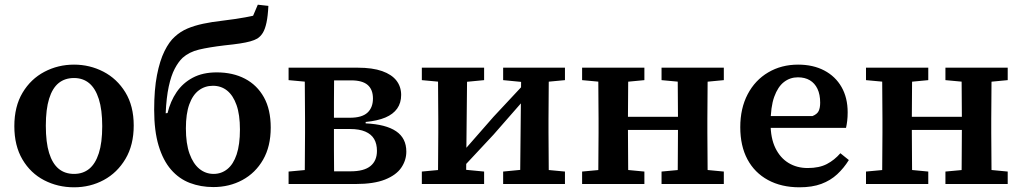

<svg xmlns="http://www.w3.org/2000/svg" viewBox="-20 -783 4344 817"><path d="M295 14Q226 14 168 -16Q110 -46 75.5 -104.5Q41 -163 41 -246Q41 -330 76 -388.5Q111 -447 169 -477.5Q227 -508 295 -508Q362 -508 420 -478Q478 -448 513.5 -390Q549 -332 549 -249Q549 -166 514 -107Q479 -48 421.5 -17Q364 14 295 14ZM295 -43Q333 -43 359.5 -64.5Q386 -86 400.5 -131Q415 -176 415 -246Q415 -316 400.5 -361.5Q386 -407 359.5 -429Q333 -451 295 -451Q256 -451 229.5 -429.5Q203 -408 189 -363Q175 -318 175 -248Q175 -177 189 -132Q203 -87 229.5 -65Q256 -43 295 -43Z M888 13Q834 13 788 -4.5Q742 -22 708 -61Q674 -100 655 -163Q636 -226 636 -316Q636 -402 648 -463.5Q660 -525 680 -565.5Q700 -606 724 -627Q748 -649 777.5 -661.5Q807 -674 844.5 -682Q882 -690 927 -695Q959 -699 983 -702.5Q1007 -706 1025 -709.5Q1043 -713 1057 -716L1077 -763L1122 -758Q1120 -715 1114 -687Q1108 -659 1098.5 -643.5Q1089 -628 1075 -619Q1063 -612 1045 -607Q1027 -602 1001 -598Q975 -594 936 -590Q869 -582 827 -572Q785 -562 757 -537Q739 -520 723.5 -490.5Q708 -461 698 -414.5Q688 -368 685 -301L693 -302Q705 -352 731.5 -391Q758 -430 800.5 -452.5Q843 -475 902 -475Q971 -475 1022.5 -448Q1074 -421 1103 -369Q1132 -317 1132 -240Q1132 -160 1099.5 -103.5Q1067 -47 1011.5 -17Q956 13 888 13ZM889 -43Q922 -43 947.5 -63.5Q973 -84 987 -126Q1001 -168 1001 -232Q1001 -295 986.5 -336Q972 -377 946.5 -397.5Q921 -418 886 -418Q852 -418 826 -398.5Q800 -379 785.5 -339Q771 -299 771 -237Q771 -172 786.5 -129Q802 -86 828.5 -64.5Q855 -43 889 -43Z M1208 0V-53L1316 -63L1353 -54H1472Q1529 -54 1556.5 -76.5Q1584 -99 1584 -141Q1584 -171 1572 -191.5Q1560 -212 1534.5 -223Q1509 -234 1470 -234H1364V-282H1469Q1520 -282 1543.5 -303.5Q1567 -325 1567 -364Q1567 -402 1544.5 -421.5Q1522 -441 1474 -441H1354L1316 -432L1208 -442V-495H1502Q1565 -495 1606 -480.5Q1647 -466 1667 -440Q1687 -414 1687 -379Q1687 -345 1670 -321Q1653 -297 1620 -283Q1587 -269 1536 -264V-258Q1622 -254 1665.5 -224.5Q1709 -195 1709 -138Q1709 -101 1687.5 -69.5Q1666 -38 1618.5 -19Q1571 0 1493 0ZM1276 0Q1277 -31 1277 -68Q1277 -105 1277.5 -144Q1278 -183 1278 -218V-277Q1278 -312 1277.5 -351Q1277 -390 1277 -427.5Q1277 -465 1276 -495H1402Q1402 -465 1401.5 -427Q1401 -389 1401 -348.5Q1401 -308 1401 -270V-218Q1401 -183 1401 -144Q1401 -105 1401.5 -68Q1402 -31 1402 0Z M1775 0V-53L1882 -63H1936L2040 -53V0ZM2121 0V-53L2224 -63H2278L2384 -53V0ZM1843 0Q1844 -30 1844 -67.5Q1844 -105 1844.5 -144Q1845 -183 1845 -218V-277Q1845 -312 1844.5 -351Q1844 -390 1844 -427.5Q1844 -465 1843 -495H1968L1963 0ZM1940 -60 1918 -125H1939L2080 -286L2221 -437L2240 -370H2220L2080 -210ZM2193 0 2198 -495H2316Q2315 -465 2315 -427.5Q2315 -390 2314.5 -351Q2314 -312 2314 -277V-218Q2314 -183 2314.5 -144Q2315 -105 2315 -67.5Q2315 -30 2316 0ZM1775 -442V-495H2040V-442L1936 -432H1883ZM2121 -442V-495H2384V-442L2278 -432H2224Z M2525 0Q2526 -30 2526 -67.5Q2526 -105 2526.5 -144Q2527 -183 2527 -218V-277Q2527 -312 2526.5 -351Q2526 -390 2526 -427.5Q2526 -465 2525 -495H2654Q2653 -465 2653 -427.5Q2653 -390 2652.5 -351Q2652 -312 2652 -277V-238Q2652 -194 2652.5 -150.5Q2653 -107 2653 -68.5Q2653 -30 2654 0ZM2863 0Q2864 -31 2864 -69Q2864 -107 2864.5 -150.5Q2865 -194 2865 -238V-277Q2865 -312 2864.5 -351Q2864 -390 2864 -427.5Q2864 -465 2863 -495H2992Q2991 -465 2991 -427.5Q2991 -390 2990.5 -351Q2990 -312 2990 -277V-218Q2990 -183 2990.5 -144Q2991 -105 2991 -67.5Q2991 -30 2992 0ZM2457 0V-53L2565 -63H2617L2722 -53V0ZM2457 -442V-495H2722V-442L2617 -432H2565ZM2795 0V-53L2903 -63H2955L3060 -53V0ZM2795 -442V-495H3060V-442L2955 -432H2903ZM2614 -230V-286H2902V-230Z M3382 14Q3305 14 3248 -17Q3191 -48 3160.5 -105Q3130 -162 3130 -242Q3130 -322 3161.5 -382Q3193 -442 3249 -475Q3305 -508 3376 -508Q3440 -508 3487.5 -483Q3535 -458 3561 -412.5Q3587 -367 3587 -305Q3587 -285 3585 -268.5Q3583 -252 3580 -239H3207V-289H3437Q3457 -297 3463.5 -310.5Q3470 -324 3470 -346Q3470 -381 3458.5 -405Q3447 -429 3426 -441.5Q3405 -454 3375 -454Q3342 -454 3316 -434Q3290 -414 3274.5 -371Q3259 -328 3259 -257Q3259 -195 3279.5 -153Q3300 -111 3335.5 -89.5Q3371 -68 3417 -68Q3466 -68 3498.5 -85Q3531 -102 3556 -131L3592 -102Q3571 -68 3542.5 -41.5Q3514 -15 3475 -0.5Q3436 14 3382 14Z M3733 0Q3734 -30 3734 -67.5Q3734 -105 3734.5 -144Q3735 -183 3735 -218V-277Q3735 -312 3734.5 -351Q3734 -390 3734 -427.5Q3734 -465 3733 -495H3862Q3861 -465 3861 -427.5Q3861 -390 3860.5 -351Q3860 -312 3860 -277V-238Q3860 -194 3860.5 -150.5Q3861 -107 3861 -68.5Q3861 -30 3862 0ZM4071 0Q4072 -31 4072 -69Q4072 -107 4072.5 -150.5Q4073 -194 4073 -238V-277Q4073 -312 4072.5 -351Q4072 -390 4072 -427.5Q4072 -465 4071 -495H4200Q4199 -465 4199 -427.5Q4199 -390 4198.5 -351Q4198 -312 4198 -277V-218Q4198 -183 4198.5 -144Q4199 -105 4199 -67.5Q4199 -30 4200 0ZM3665 0V-53L3773 -63H3825L3930 -53V0ZM3665 -442V-495H3930V-442L3825 -432H3773ZM4003 0V-53L4111 -63H4163L4268 -53V0ZM4003 -442V-495H4268V-442L4163 -432H4111ZM3822 -230V-286H4110V-230Z"/></svg>

Font: Source Serif 4 SemiBold
Style: Regular
Weight: 600
Designer: Frank Grießhammer
Foundry: Adobe Systems Incorporated
Version: Version 4.004;hotconv 1.0.116;makeotfexe 2.5.65601